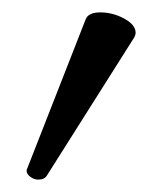

<svg xmlns="http://www.w3.org/2000/svg" viewBox="-20 -817 240 310"><path d="M199 -764Q199 -761 197 -757L56 -534Q52 -527 42 -527Q35 -527 29 -531.5Q23 -536 23 -541Q23 -544 24 -545L118 -785Q122 -797 142 -797Q162 -797 180.5 -787Q199 -777 199 -764Z"/></svg>

Font: QiushuiShotai
Style: Regular
Weight: 600
Designer: Fontworks Inc.
Foundry: Fontworks Inc.
Version: Version 1.250